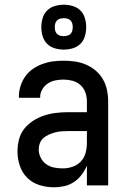

<svg xmlns="http://www.w3.org/2000/svg" viewBox="-20 -785 540 813"><path d="M208 8Q178 8 148 -1Q118 -10 96 -31.5Q74 -53 64 -83Q54 -113 54 -143Q54 -169 60.5 -194.5Q67 -220 83 -240Q99 -260 121 -274Q143 -288 167.5 -296Q192 -304 217.5 -307Q243 -310 269 -310H348V-355Q348 -375 341.5 -393.5Q335 -412 320.5 -425Q306 -438 287 -443Q268 -448 249 -448Q231 -448 214 -444.5Q197 -441 182.5 -431.5Q168 -422 159 -406.5Q150 -391 150 -374V-371H60V-376Q60 -399 67 -421Q74 -443 87 -461.5Q100 -480 119 -493Q138 -506 159.5 -514Q181 -522 203.5 -525Q226 -528 249 -528Q273 -528 297.5 -524.5Q322 -521 344 -511.5Q366 -502 385 -486Q404 -470 416 -449Q428 -428 433 -404Q438 -380 438 -355V0H348V-84Q340 -64 326 -45.5Q312 -27 293.5 -14.5Q275 -2 253 3Q231 8 208 8ZM246 -72Q267 -72 287.5 -79Q308 -86 322.5 -101.5Q337 -117 342.5 -138Q348 -159 348 -180V-230H269Q255 -230 241 -229Q227 -228 214 -224.5Q201 -221 188 -215.5Q175 -210 164.5 -201Q154 -192 149 -179Q144 -166 144 -152Q144 -134 152.5 -117Q161 -100 176 -89.5Q191 -79 209 -75.5Q227 -72 246 -72ZM250 -575Q231 -575 212 -580.5Q193 -586 179.5 -599.5Q166 -613 160.5 -632Q155 -651 155 -670Q155 -689 160.5 -708Q166 -727 179.5 -740.5Q193 -754 212 -759.5Q231 -765 250 -765Q269 -765 288 -759.5Q307 -754 320.5 -740.5Q334 -727 339.5 -708Q345 -689 345 -670Q345 -651 339.5 -632Q334 -613 320.5 -599.5Q307 -586 288 -580.5Q269 -575 250 -575ZM250 -632Q258 -632 265.5 -634Q273 -636 278.5 -641.5Q284 -647 286 -654.5Q288 -662 288 -670Q288 -678 286 -685.5Q284 -693 278.5 -698.5Q273 -704 265.5 -706Q258 -708 250 -708Q242 -708 234.5 -706Q227 -704 221.5 -698.5Q216 -693 214 -685.5Q212 -678 212 -670Q212 -662 214 -654.5Q216 -647 221.5 -641.5Q227 -636 234.5 -634Q242 -632 250 -632Z"/></svg>

Font: Iosevka Medium
Style: Regular
Weight: 500
Monospace: yes
Designer: Belleve Invis
Foundry: Belleve Invis
Version: Version 32.5.0; ttfautohint (v1.8.4)